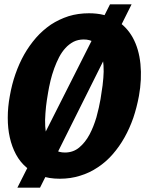

<svg xmlns="http://www.w3.org/2000/svg" viewBox="-20 -820 690 890"><path d="M165.5 50 590 -800H490L60.5 50ZM257 8.5Q308 8.5 351.5 -5.5Q395 -18.5 433.5 -44.5Q471.5 -69.5 502 -104.5Q533.5 -140.5 557 -182.5Q580.5 -224 598 -274Q614 -321.5 624 -375Q638 -452 631 -523.5Q624 -593.5 595.5 -645.5Q567 -697 516.5 -728Q466.5 -758.5 392.5 -758.5Q342 -758.5 298 -745Q253.5 -730.5 216 -706Q177.5 -679.5 147.5 -645.5Q115.5 -608.5 92.5 -568Q69 -526.5 51.5 -476.5Q35 -429.5 25.5 -375Q16 -324 16 -274Q16 -224 25.5 -182.5Q35 -140 54 -104.5Q73 -69 102 -44.5Q130.5 -19 169.5 -5.5Q207 8.5 257 8.5ZM446 -360.5Q439.5 -322.5 427 -276.5Q414 -232.5 395 -196.5Q375.5 -160 347.5 -136.5Q319.5 -113 281 -113Q253.5 -113 235.5 -125Q217.5 -137 207 -157.5Q196 -178.5 192.5 -205.5Q188.5 -235.5 189 -263.5Q190 -294.5 193.5 -327.5Q196 -350.5 203 -391.5Q206.5 -413.5 214.5 -447.5Q220 -471 231.5 -503.5Q241 -529.5 254 -555Q267 -579.5 283.5 -597.5Q299.5 -615 321 -626.5Q342 -637 368 -637Q396 -637 414 -625Q432 -613 442.5 -593Q453.5 -572 457 -545.5Q461 -514.5 460.5 -487.5Q460 -461.5 455.5 -424Q452.5 -399.5 446 -360.5Z"/></svg>

Font: B612
Style: Regular
Weight: 700
Italic angle: -10°
Designer: Nicolas Chauveau, Thomas Paillot, Jonathan Favre-Lamarine, Jean-Luc Vinot
Foundry: AIRBUS
Version: Version 1.008